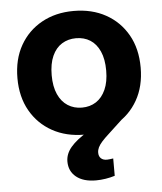

<svg xmlns="http://www.w3.org/2000/svg" viewBox="-53 -584 718 849"><g transform="rotate(-5 305.5 -159.5)"><path d="M305 12Q225 12 163.5 -22Q102 -56 67 -117.5Q32 -179 32 -262Q32 -346 67 -407.5Q102 -469 163.5 -503Q225 -537 305 -537Q386 -537 447.5 -503Q509 -469 544 -407.5Q579 -346 579 -262Q579 -179 544 -117.5Q509 -56 447.5 -22Q386 12 305 12ZM305 -108Q341 -108 368 -125.5Q395 -143 410.5 -177.5Q426 -212 426 -262Q426 -313 410.5 -347.5Q395 -382 368 -399Q341 -416 305 -416Q270 -416 242.5 -399Q215 -382 199.5 -347.5Q184 -313 184 -262Q184 -212 199.5 -177.5Q215 -143 242.5 -125.5Q270 -108 305 -108ZM339 218Q283 218 251.5 192.5Q220 167 220 124Q220 90 245 60.5Q270 31 320 1L358 -20L398 -30L498 -61L414 17Q394 35 382 48.5Q370 62 364.5 73.5Q359 85 359 97Q359 113 368.5 122Q378 131 395 131Q402 131 408 130Q414 129 423 128V205Q404 211 382 214.5Q360 218 339 218Z"/></g></svg>

Font: TikTok Sans 24pt
Style: Bold
Weight: 700
Version: Version 4.000